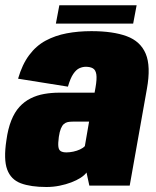

<svg xmlns="http://www.w3.org/2000/svg" viewBox="-31 -724 607 749"><path d="M150 5.5Q176.5 5.5 201.2 0.5Q226 -4.5 247 -12.5Q268 -20.5 283.5 -30.5Q299 -40.5 306.5 -51L317.5 0H475L542 -377Q558 -465.5 537.5 -514.2Q517 -563 463.2 -582.8Q409.5 -602.5 325.5 -602.5Q274 -602.5 229.2 -594Q184.5 -585.5 147.2 -565.5Q110 -545.5 82.8 -509Q55.5 -472.5 39.5 -417L234 -386Q243.5 -419 255 -435.8Q266.5 -452.5 279 -458Q291.5 -463.5 303.5 -463.5Q320.5 -463.5 331.2 -457.5Q342 -451.5 344.8 -433.8Q347.5 -416 341.5 -382L338 -362.5H200.5Q170 -362.5 141.5 -357.5Q113 -352.5 88.5 -340.2Q64 -328 45 -307.2Q26 -286.5 13 -254Q0 -221.5 -6 -177Q-17.5 -102 -3 -62.8Q11.5 -23.5 50.2 -9Q89 5.5 150 5.5ZM228 -129.5Q214.5 -129.5 206.5 -134Q198.5 -138.5 196.8 -151.2Q195 -164 198.5 -190Q201.5 -210.5 206.5 -222.5Q211.5 -234.5 218.2 -240.2Q225 -246 233.2 -247.8Q241.5 -249.5 252.5 -249.5H316.5L300 -154Q293 -146.5 281 -141Q269 -135.5 255 -132.5Q241 -129.5 228 -129.5ZM187 -632H488.5L502 -703.5H200.5Z"/></svg>

Font: Anybody Condensed Black
Style: Italic
Weight: 900
Width: 3
Italic angle: -10°
Version: Version 1.113;gftools[0.9.25]